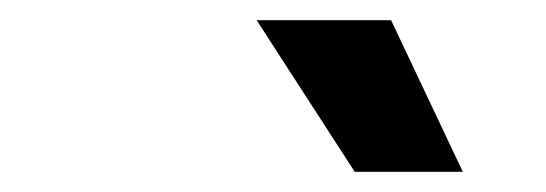

<svg xmlns="http://www.w3.org/2000/svg" viewBox="-20 -755 540 190"><path d="M234 -735H367L438 -585H331Z"/></svg>

Font: Radio Canada SemiBold
Style: Italic
Weight: 600
Italic angle: -12°
Designer: Charles Daoud, Etienne Aubert Bonn, Alexandre Saumier Demers, Jacques Le Bailly
Foundry: Radio-Canada
Version: Version 2.104; ttfautohint (v1.8.4.7-5d5b);gftools[0.9.28.de